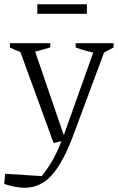

<svg xmlns="http://www.w3.org/2000/svg" viewBox="-55 -685 556 906"><path d="M-35 183 -31 135 142 146Q174 105 194.5 68.5Q215 32 235 -19L198 -10L41 -440Q16 -448 -8 -461V-481H182V-461L111 -441L246 -47Q248 -54 251 -61L385 -437Q343 -446 302 -461V-481H481V-461L436 -437L291 -47Q243 82 189.5 141.5Q136 201 61 201Q20 201 -35 183ZM121 -620V-665H355V-620Z"/></svg>

Font: Piazzolla Light
Style: Regular
Weight: 300
Designer: Juan Pablo del Peral
Foundry: Huerta Tipografica
Version: Version 1.330